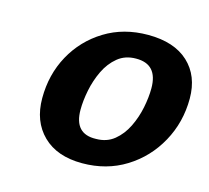

<svg xmlns="http://www.w3.org/2000/svg" viewBox="-83 -614 793 727"><g transform="rotate(15 313.5 -250.0)"><path d="M238.3 -176.8Q238.3 -82 323.2 -85Q365.2 -85 394.5 -108.9Q423.8 -132.8 441.9 -169.9Q460 -207 468.3 -248Q476.6 -289.1 476.6 -324.2Q476.6 -418.9 391.6 -418Q349.6 -418 320.3 -394Q291 -370.1 272.9 -332.5Q254.9 -294.9 246.6 -253.4Q238.3 -211.9 238.3 -176.8ZM413.1 -516.6Q515.6 -516.6 571.3 -464.8Q627 -413.1 627 -324.2Q627 -231.4 584 -153.3Q541 -75.2 466.3 -28.8Q391.6 17.6 295.9 17.6Q197.3 17.6 142.1 -36.6Q86.9 -90.8 86.9 -181.6Q86.9 -274.4 128.4 -350.1Q169.9 -425.8 243.7 -471.2Q317.4 -516.6 413.1 -516.6Z"/></g></svg>

Font: FreeUniversal
Style: BoldItalic
Weight: 700
Italic angle: -11°
Version: Version 1.001 March 22, 2017